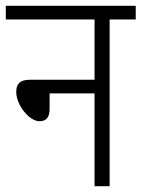

<svg xmlns="http://www.w3.org/2000/svg" viewBox="-20 -642 488 662"><path d="M0 -622V-575H306V-367H83C47 -367 36 -351 36 -325C36 -280 81 -224 116 -224C139 -224 151 -237 151 -266V-320H306V0H358V-575H448V-622Z"/></svg>

Font: Noto Sans Devanagari Condensed Light
Style: Regular
Weight: 300
Width: 3
Designer: Jelle Bosma - Monotype Design Team
Foundry: Monotype Imaging Inc.
Version: Version 2.004